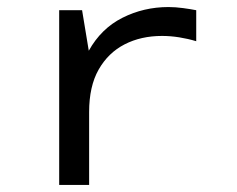

<svg xmlns="http://www.w3.org/2000/svg" viewBox="-20 -525 672 545"><path d="M148 0V-496H213L232 -381Q267 -444 327.5 -474.5Q388 -505 458 -505Q478 -505 500 -502Q522 -499 537 -496V-408Q514 -415 489 -419Q464 -423 440 -423Q380 -423 333.5 -399Q287 -375 260 -327.5Q233 -280 233 -207V0Z"/></svg>

Font: Atkinson Hyperlegible Mono ExtraLight
Style: Regular
Weight: 400
Monospace: yes
Version: Version 2.001